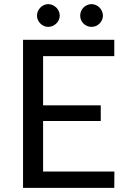

<svg xmlns="http://www.w3.org/2000/svg" viewBox="-20 -909 618 929"><path d="M533.5 -79 533 0H91.5V-716.5H533V-637.5H188.5V-399.5H467.5V-323.5H188.5V-79ZM269 -833Q269 -822 264.5 -812.2Q260 -802.5 252.2 -795Q244.5 -787.5 234.2 -783.2Q224 -779 213 -779Q202.5 -779 192.8 -783.2Q183 -787.5 175.5 -795Q168 -802.5 163.5 -812.2Q159 -822 159 -833Q159 -844.5 163.5 -854.8Q168 -865 175.5 -872.5Q183 -880 192.8 -884.5Q202.5 -889 213 -889Q224 -889 234.2 -884.5Q244.5 -880 252.2 -872.5Q260 -865 264.5 -854.8Q269 -844.5 269 -833ZM478 -833Q478 -822 473.5 -812.2Q469 -802.5 461.5 -795Q454 -787.5 444 -783.2Q434 -779 423 -779Q411.5 -779 401.5 -783.2Q391.5 -787.5 384 -795Q376.5 -802.5 372.2 -812.2Q368 -822 368 -833Q368 -844.5 372.2 -854.8Q376.5 -865 384 -872.5Q391.5 -880 401.5 -884.5Q411.5 -889 423 -889Q434 -889 444 -884.5Q454 -880 461.5 -872.5Q469 -865 473.5 -854.8Q478 -844.5 478 -833Z"/></svg>

Font: Lato 2
Style: Regular
Weight: 400
Designer: Lukasz Dziedzic with Adam Twardoch and Botio Nikoltchev
Foundry: tyPoland Lukasz Dziedzic
Version: Version 2.015; 2015-08-06; http://www.latofonts.com/